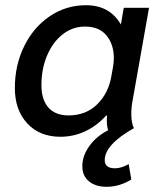

<svg xmlns="http://www.w3.org/2000/svg" viewBox="-20 -515 613 737"><path d="M382 100Q382 131 422 131Q445 131 474 115L484 174Q439 202 389 202Q347 202 321.5 181Q296 160 296 123Q296 83 323 45.5Q350 8 395 -15Q390 -32 390 -51Q390 -64 391 -71L388 -72Q352 -32 307 -11Q262 10 212 10Q132 10 84.5 -41.5Q37 -93 37 -177Q37 -265 73 -338Q109 -411 171.5 -453Q234 -495 310 -495Q401 -495 444 -421L455 -485H552L489 -129Q484 -104 484 -77Q484 -44 494 -23Q382 40 382 100ZM408 -225 414 -259Q417 -276 417 -292Q417 -344 389 -378.5Q361 -413 306 -413Q259 -413 221 -383.5Q183 -354 161 -302.5Q139 -251 139 -188Q139 -133 165.5 -102.5Q192 -72 243 -72Q310 -72 353.5 -115Q397 -158 408 -225Z"/></svg>

Font: Niramit Medium
Style: Italic
Weight: 500
Italic angle: -10°
Designer: Katatrad Aksorn Co.,Ltd.
Foundry: Cadson Demak Co.,Ltd.
Version: Version 1.000; ttfautohint (v1.6)